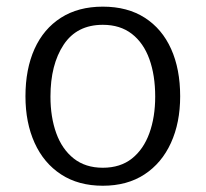

<svg xmlns="http://www.w3.org/2000/svg" viewBox="-20 -560 631 589"><path d="M295.4 9.8Q220.7 9.8 167.5 -24.9Q114.3 -59.6 86.2 -121.6Q58.1 -183.6 58.1 -264.6Q58.1 -348.1 85.9 -409.9Q113.8 -471.7 167 -505.6Q220.2 -539.6 295.4 -539.6Q371.1 -539.6 424.1 -505.6Q477.1 -471.7 504.9 -409.9Q532.7 -348.1 532.7 -264.6Q532.7 -183.6 504.4 -121.6Q476.1 -59.6 423.1 -24.9Q370.1 9.8 295.4 9.8ZM295.4 -45.4Q349.1 -45.4 384.8 -73.7Q420.4 -102.1 438.2 -151.4Q456.1 -200.7 456.1 -263.7Q456.1 -329.1 438.2 -378.7Q420.4 -428.2 384.5 -456.1Q348.6 -483.9 295.4 -483.9Q215.8 -483.9 175.3 -422.9Q134.8 -361.8 134.8 -263.7Q134.8 -200.7 152.6 -151.4Q170.4 -102.1 206.3 -73.7Q242.2 -45.4 295.4 -45.4Z"/></svg>

Font: Comme Light
Style: Regular
Weight: 300
Version: Version 1.000;gftools[0.9.27]